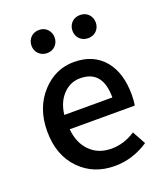

<svg xmlns="http://www.w3.org/2000/svg" viewBox="-144 -879 854 991"><g transform="rotate(-20 282.5 -384.0)"><path d="M126 -63Q48 -142 48 -274Q48 -403 125 -486Q198 -564 299 -564Q406 -564 466 -492Q523 -423 523 -303Q523 -267 518 -245H161Q168 -167 214 -122Q259 -77 331 -77Q399 -77 462 -118L502 -45Q415 13 316 13Q201 13 126 -63ZM424 -324Q424 -474 301 -474Q247 -474 209 -435Q168 -394 160 -324ZM141 -672Q123 -691 123 -717Q123 -744 141 -763Q159 -781 187 -781Q214 -781 232 -763Q250 -744 250 -717Q250 -691 232 -672Q214 -654 187 -654Q160 -654 141 -672ZM366 -672Q348 -691 348 -717Q348 -744 366 -763Q384 -781 412 -781Q440 -781 458 -763Q476 -744 476 -717Q476 -691 458 -672Q440 -654 412 -654Q385 -654 366 -672Z"/></g></svg>

Font: Noto Sans S Chinese Medium
Style: Regular
Weight: 500
Designer: Ryoko NISHIZUKA  (kana & ideographs); Paul D. Hunt (Latin, Greek & Cyrillic); Wenlong ZHANG  (bopomofo); Sandoll Communi
Foundry: Adobe Systems Incorporated
Version: Version 1.000;PS 1;hotconv 1.0.78;makeotf.lib2.5.61930